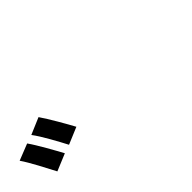

<svg xmlns="http://www.w3.org/2000/svg" viewBox="28 -1197 943 943"><g transform="rotate(-45 500.0 -725.0)"><path d="M96 -800 10 -766C38 -726 81 -642 104 -598L193 -635C172 -674 124 -761 96 -800ZM227 -852 140 -815C170 -776 214 -694 237 -650L325 -687C304 -726 255 -812 227 -852Z"/></g></svg>

Font: Source Han Sans SC Bold
Style: Regular
Weight: 700
Designer: Ryoko NISHIZUKA (kana & ideographs); Paul D. Hunt (Latin, Greek & Cyrillic); Wenlong ZHANG (bopomofo); Sandoll Communica
Foundry: Adobe Systems Incorporated
Version: Version 1.001;PS 1.001;hotconv 1.0.78;makeotf.lib2.5.61930